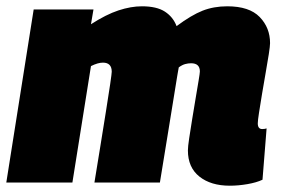

<svg xmlns="http://www.w3.org/2000/svg" viewBox="-28 -580 893 610"><path d="M702 10Q642 10 605.5 -19Q569 -48 569 -102Q569 -114 573 -140.5Q577 -167 582.5 -201Q588 -235 593.5 -267.5Q599 -300 603 -324Q607 -348 607 -353Q607 -379 579 -379Q570 -379 560.5 -376.5Q551 -374 540 -366Q539 -363 537.5 -352.5Q536 -342 535 -338Q521 -253 507.5 -168.5Q494 -84 480 0H272Q281 -54 290.5 -113.5Q300 -173 308.5 -225.5Q317 -278 322 -312.5Q327 -347 327 -352Q327 -381 299 -381Q283 -381 261 -370L202 0H-8L79 -550H269L261 -503Q309 -534 348.5 -547Q388 -560 423 -560Q470 -560 496 -543Q522 -526 533 -497Q580 -532 615.5 -546Q651 -560 694 -560Q764 -560 797 -526Q830 -492 830 -443Q830 -434 826 -408Q822 -382 816 -348.5Q810 -315 804.5 -281.5Q799 -248 795 -222.5Q791 -197 791 -188Q791 -170 805 -170Q813 -170 819 -172L806 -9Q787 0 758 5Q729 10 702 10Z"/></svg>

Font: Georama Black
Style: Italic
Weight: 900
Italic angle: -9°
Designer: Jean-Baptiste Levee
Foundry: Production Type
Version: Version 1.000